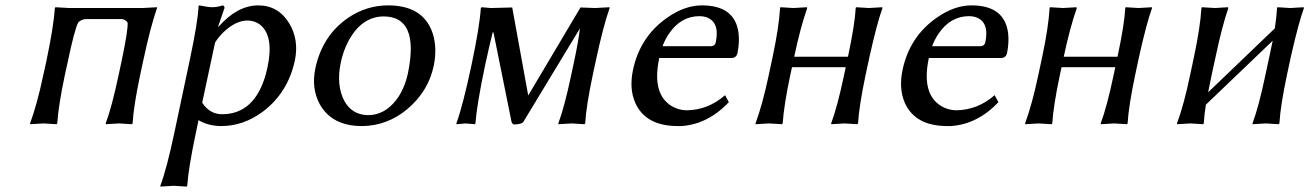

<svg xmlns="http://www.w3.org/2000/svg" viewBox="-20 -459 4879 714"><path d="M511.7 -229 501 -179.2Q476.6 -63 473.1 0L470.2 2.9Q468.3 2.9 422.9 0Q422.9 0 373.5 2.9L373 0Q396 -61 420.9 -179.2L431.6 -229Q456.5 -346.7 454.6 -375Q445.8 -387.7 431.6 -388.2H299.3Q282.7 -387.2 270.5 -375Q256.8 -347.2 231.9 -229L221.2 -180.2Q197.3 -66.9 192.9 0L190.4 2.9Q188.5 2.9 142.1 0Q142.1 0 92.3 2.9L91.8 0Q117.7 -69.8 141.1 -180.2L151.9 -229Q179.7 -361.8 184.1 -429.2L186 -432.1Q188 -432.1 237.3 -429.2H511.2Q511.2 -429.2 564 -432.1V-429.2Q539.6 -360.4 511.7 -229Z M779.8 -300.8 731.9 -77.1Q760.3 -34.2 805.7 -34.2Q926.3 -34.2 968.3 -182.1Q971.7 -195.3 974.6 -208Q999.5 -324.2 947.8 -366.7Q927.7 -382.3 900.9 -382.8Q856 -382.8 809.6 -337.9Q792 -320.3 779.8 -300.8ZM628.9 32.2 685.5 -234.9Q716.3 -379.4 718.3 -436L720.7 -439Q753.9 -432.1 770.5 -432.1Q789.6 -432.6 807.6 -439Q815.4 -437 814.9 -429.2Q791 -360.4 791 -359.9H793Q862.3 -438.5 939.9 -439Q1015.1 -439 1055.7 -372.1Q1092.3 -311 1076.7 -234.9Q1050.8 -113.8 957 -43.5Q885.3 9.8 802.2 9.8Q753.9 9.3 718.3 -12.2L709 32.2Q680.7 165 676.3 231.9L673.3 234.9Q671.4 234.9 626.5 231.9L576.7 234.9L576.2 231.9Q600.1 168.5 628.9 32.2Z M1152.8 -205.1Q1178.7 -326.7 1274.4 -392.6Q1342.8 -439 1423.3 -439Q1553.2 -439 1588.4 -336.9Q1606.9 -281.7 1592.8 -213.9Q1572.8 -119.1 1494.6 -53.2Q1419.4 9.3 1326.2 9.8Q1214.4 9.8 1168.9 -71.8Q1137.2 -130.9 1152.8 -205.1ZM1407.7 -397.9Q1324.2 -397.9 1274.9 -304.7Q1256.3 -269 1247.6 -228Q1229.5 -143.1 1260.3 -84Q1289.1 -31.7 1348.6 -30.8Q1409.7 -30.8 1453.6 -87.4Q1483.9 -127 1497.1 -187Q1540 -397 1407.7 -397.9Z M1783.7 -214.8Q1753.4 -71.3 1748 0L1745.6 2.9Q1743.7 2.9 1711.9 0Q1711.9 0 1677.2 2.9V0Q1701.2 -66.4 1732.9 -214.8Q1763.2 -357.4 1768.1 -429.2L1771 -432.1Q1772.9 -432.1 1805.2 -429.2L1884.8 -431.2L1944.3 -104L2138.7 -431.2Q2140.1 -431.2 2194.3 -429.2Q2194.3 -429.2 2246.6 -432.1L2247.1 -429.2Q2222.7 -360.4 2194.8 -229L2184.1 -179.2Q2159.7 -63 2156.2 0L2153.3 2.9Q2151.4 2.9 2106 0Q2106 0 2056.6 2.9L2056.2 0Q2079.1 -61 2104 -179.2L2114.7 -229Q2131.3 -307.1 2136.7 -353.5L1926.3 -5.9Q1919.9 3.4 1891.1 3.9Q1884.8 2 1882.3 -5.9L1815.4 -336.9L1812.5 -339.8Q1799.8 -289.6 1783.7 -214.8Z M2443.8 -287.1H2625Q2638.7 -288.6 2641.6 -300.8Q2658.2 -379.4 2603.5 -396Q2592.8 -398.9 2581.5 -398.9Q2512.2 -398.9 2468.3 -334.5Q2453.6 -313.5 2443.8 -287.1ZM2676.3 -105 2690.4 -79.1Q2612.8 2.9 2514.2 9.8Q2506.8 10.3 2500.5 9.8Q2380.9 9.8 2342.3 -76.7Q2319.3 -129.4 2334 -199.2Q2359.9 -321.8 2459.5 -392.1Q2525.4 -439 2590.3 -439Q2713.9 -439 2726.6 -335Q2730.5 -300.3 2722.2 -259.8Q2717.3 -243.7 2700.7 -243.2H2431.6Q2403.3 -110.4 2477.1 -64.9Q2502.9 -49.3 2533.2 -48.8Q2613.3 -49.8 2676.3 -105Z M3213.9 -250 3198.7 -179.2Q3174.3 -63 3170.9 0L3168 2.9Q3166 2.9 3120.6 0Q3120.6 0 3071.3 2.9L3070.8 0Q3093.8 -61 3118.7 -179.2L3125 -209H2925.3L2918.9 -180.2Q2895 -66.9 2890.6 0L2888.2 2.9Q2886.2 2.9 2839.8 0Q2839.8 0 2790 2.9L2789.6 0Q2815.4 -69.8 2838.9 -180.2L2853.5 -249Q2876.5 -356.9 2880.9 -429.2L2882.3 -432.1Q2884.3 -432.1 2930.7 -429.2Q2930.7 -429.2 2980.5 -432.1L2981.9 -429.2Q2956.5 -356.9 2933.6 -249V-248H3133.3L3133.8 -250Q3159.2 -369.6 3162.1 -429.2L3163.6 -432.1Q3165.5 -432.1 3211.9 -429.2Q3211.9 -429.2 3260.7 -432.1L3261.7 -429.2Q3241.7 -374 3213.9 -250Z M3446.3 -287.1H3627.4Q3641.1 -288.6 3644 -300.8Q3660.6 -379.4 3606 -396Q3595.2 -398.9 3584 -398.9Q3514.6 -398.9 3470.7 -334.5Q3456.1 -313.5 3446.3 -287.1ZM3678.7 -105 3692.9 -79.1Q3615.2 2.9 3516.6 9.8Q3509.3 10.3 3502.9 9.8Q3383.3 9.8 3344.7 -76.7Q3321.8 -129.4 3336.4 -199.2Q3362.3 -321.8 3461.9 -392.1Q3527.8 -439 3592.8 -439Q3716.3 -439 3729 -335Q3732.9 -300.3 3724.6 -259.8Q3719.7 -243.7 3703.1 -243.2H3434.1Q3405.8 -110.4 3479.5 -64.9Q3505.4 -49.3 3535.6 -48.8Q3615.7 -49.8 3678.7 -105Z M4216.3 -250 4201.2 -179.2Q4176.8 -63 4173.3 0L4170.4 2.9Q4168.5 2.9 4123 0Q4123 0 4073.7 2.9L4073.2 0Q4096.2 -61 4121.1 -179.2L4127.4 -209H3927.7L3921.4 -180.2Q3897.5 -66.9 3893.1 0L3890.6 2.9Q3888.7 2.9 3842.3 0Q3842.3 0 3792.5 2.9L3792 0Q3817.9 -69.8 3841.3 -180.2L3856 -249Q3878.9 -356.9 3883.3 -429.2L3884.8 -432.1Q3886.7 -432.1 3933.1 -429.2Q3933.1 -429.2 3982.9 -432.1L3984.4 -429.2Q3959 -356.9 3936 -249V-248H4135.7L4136.2 -250Q4161.6 -369.6 4164.6 -429.2L4166 -432.1Q4168 -432.1 4214.4 -429.2Q4214.4 -429.2 4263.2 -432.1L4264.2 -429.2Q4244.1 -374 4216.3 -250Z M4501 -250 4485.8 -180.2Q4477.5 -140.6 4472.7 -115.7L4720.7 -353.5Q4727.1 -395.5 4729 -429.2L4730.5 -432.1Q4732.4 -432.1 4778.8 -429.2Q4778.8 -429.2 4827.6 -432.1L4829.1 -429.2Q4809.1 -374.5 4780.8 -250L4765.6 -179.2Q4741.2 -63 4737.8 0L4734.9 2.9Q4732.9 2.9 4687.5 0Q4687.5 0 4638.2 2.9L4637.7 0Q4660.6 -61 4685.5 -179.2L4700.7 -250Q4708 -285.2 4712.9 -307.6L4464.4 -69.8Q4458.5 -33.2 4456.5 0L4454.1 2.9Q4452.1 2.9 4406.7 0Q4406.7 0 4356.9 2.9V0Q4382.8 -69.8 4405.8 -180.2L4420.4 -249Q4443.4 -356.9 4447.8 -429.2L4449.7 -432.1Q4451.7 -432.1 4498 -429.2Q4498 -429.2 4546.4 -432.1L4547.9 -429.2Q4524.9 -362.8 4501 -250Z"/></svg>

Font: Linux Biolinum Capitals O
Style: Italic Samll Caps
Weight: 400
Italic angle: -12°
Designer: Philipp H. Poll
Foundry: Philipp H. Poll
Version: Version 0.6.2